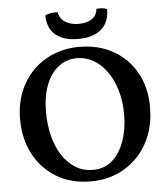

<svg xmlns="http://www.w3.org/2000/svg" viewBox="-59 -925 858 987"><g transform="rotate(-5 370.5 -432.0)"><path d="M370 9Q268 9 193 -36.5Q118 -82 76.5 -160.5Q35 -239 35 -340Q35 -418 60.5 -481.5Q86 -545 131.5 -590.5Q177 -636 238 -660.5Q299 -685 370 -685Q469 -685 544.5 -642.5Q620 -600 663 -523.5Q706 -447 706 -345Q706 -268 682 -203.5Q658 -139 613 -91.5Q568 -44 506.5 -17.5Q445 9 370 9ZM387 -49Q445 -49 485.5 -84.5Q526 -120 548 -181.5Q570 -243 570 -320Q570 -406 542 -476Q514 -546 465 -587Q416 -628 351 -628Q299 -628 258 -596.5Q217 -565 194 -506Q171 -447 171 -366Q171 -304 184.5 -247Q198 -190 225.5 -145.5Q253 -101 293.5 -75Q334 -49 387 -49ZM530 -866Q530 -798 488.5 -762Q447 -726 369 -726Q293 -726 252 -761Q211 -796 211 -862Q225 -868 242 -871Q259 -874 275 -872Q281 -839 308.5 -821Q336 -803 379 -803Q421 -803 447 -821Q473 -839 475 -872Q490 -874 504.5 -872.5Q519 -871 530 -866Z"/></g></svg>

Font: Vollkorn SemiBold
Style: Regular
Weight: 600
Designer: Friedrich Althausen
Foundry: Friedrich Althausen
Version: Version 5.000